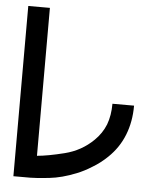

<svg xmlns="http://www.w3.org/2000/svg" viewBox="-52 -768 665 812"><g transform="rotate(5 280.5 -361.5)"><path d="M35.2 0Q35.2 -241.2 35.2 -722.7Q66.4 -722.7 127 -722.7Q127 -513.7 127 -94.7Q172.9 -98.6 243.2 -116.2Q313.5 -133.8 364.3 -183.6Q395.5 -213.9 411.1 -252.9Q425.8 -292 425.8 -341.8Q457 -341.8 517.6 -341.8Q517.6 -273.4 495.1 -216.8Q472.7 -160.2 427.7 -117.2Q398.4 -88.9 365.2 -69.3Q333 -48.8 300.8 -36.1Q240.2 -11.7 186.5 -5.9Q133.8 0 107.4 0Q103.5 0 69.3 0Q35.2 0 35.2 0Z"/></g></svg>

Font: Oishi
Style: Regular
Weight: 400
Designer: bBranding
Version: Version 1.0